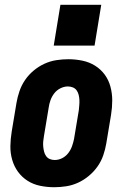

<svg xmlns="http://www.w3.org/2000/svg" viewBox="-20 -776 540 804"><path d="M207 8Q207 8 207 8Q207 8 207 8Q177 8 148 2Q119 -4 95.5 -19Q72 -34 55.5 -56.5Q39 -79 31 -107Q23 -135 23.5 -164.5Q24 -194 29 -225L49 -345Q53 -369 61.5 -394Q70 -419 85 -441Q100 -463 121 -480.5Q142 -498 166 -509Q190 -520 215.5 -524Q241 -528 266 -528Q266 -528 266 -528Q266 -528 266 -528Q296 -528 325 -522Q354 -516 378 -501Q402 -486 418.5 -463.5Q435 -441 442.5 -413Q450 -385 450 -355.5Q450 -326 445 -295L425 -175Q421 -151 412.5 -126Q404 -101 388.5 -79Q373 -57 352 -39.5Q331 -22 307 -11Q283 0 257.5 4Q232 8 207 8ZM209 -106Q225 -106 240 -113.5Q255 -121 265.5 -134.5Q276 -148 281.5 -163.5Q287 -179 290 -194L310 -314Q311 -325 312 -336Q313 -347 312.5 -357.5Q312 -368 309.5 -378.5Q307 -389 301 -397.5Q295 -406 285 -410Q275 -414 264 -414Q249 -414 233.5 -406.5Q218 -399 207.5 -385.5Q197 -372 191.5 -356.5Q186 -341 184 -326L164 -206Q162 -195 161 -184Q160 -173 161 -162.5Q162 -152 164.5 -141.5Q167 -131 173 -122.5Q179 -114 188.5 -110Q198 -106 209 -106ZM205 -585 233 -756H404L376 -585Z"/></svg>

Font: Iosevka SS04 Heavy
Style: Italic
Weight: 900
Italic angle: -9°
Monospace: yes
Designer: Belleve Invis
Foundry: Belleve Invis
Version: Version 19.0.0; ttfautohint (v1.8.4)